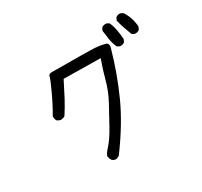

<svg xmlns="http://www.w3.org/2000/svg" viewBox="-165 -979 1329 1262"><g transform="rotate(-30 500.0 -347.5)"><path d="M376 61Q360 59 349 49Q339 33 337 16Q339 0 372 -36Q405 -72 444 -142Q483 -212 520.5 -281.5Q558 -351 577.5 -424Q597 -497 622 -565L343 -569Q310 -503 283.5 -453Q257 -403 225 -354Q209 -343 188 -345L168 -354Q156 -370 158 -392Q193 -450 231 -532Q269 -614 271.5 -630.5Q274 -647 300 -646Q583 -645 624 -642Q665 -639 695 -631Q725 -623 712 -585Q667 -425 598.5 -272.5Q530 -120 405 49Q392 59 376 61ZM771 -569 752 -579Q737 -611 731.5 -645.5Q726 -680 722 -715L731 -734Q745 -746 768 -744L787 -734Q801 -703 807 -669Q813 -635 816 -599L807 -579Q793 -567 771 -569ZM896 -591 877 -601Q865 -633 854.5 -663Q844 -693 836 -727L846 -746Q859 -758 881 -756L900 -746Q918 -719 928.5 -687.5Q939 -656 941 -621L932 -601Q918 -589 896 -591Z"/></g></svg>

Font: Kosefont JP
Style: Regular
Weight: 400
Designer: Nozomi Seto 瀬戸のぞみ
Version: Version 3.00;June 19, 2020